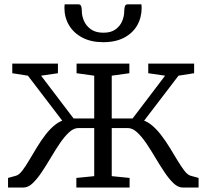

<svg xmlns="http://www.w3.org/2000/svg" viewBox="-20 -840 926 860"><path d="M16 0V-43L52 -53Q65 -56.5 79.5 -75.2Q94 -94 110.2 -121.5Q126.5 -149 144.8 -179.2Q163 -209.5 184.2 -237Q205.5 -264.5 229.5 -283Q253.5 -301.5 281 -305V-270.5L105 -501L35 -512V-555H239.5V-512L164 -501L309.5 -309.5H402V-501L323 -512V-555H559.5V-512L480.5 -501V-309.5H574L719.5 -501L644 -512V-555H849.5V-512L779.5 -501L603.5 -270.5V-305Q631 -301.5 655 -283Q679 -264.5 700.2 -237Q721.5 -209.5 740 -179.2Q758.5 -149 775 -121.5Q791.5 -94 806 -75.2Q820.5 -56.5 833.5 -53L869.5 -43V0H798.5Q777.5 0 757.2 -19.2Q737 -38.5 716.8 -68.8Q696.5 -99 676.2 -133.2Q656 -167.5 635.5 -197.8Q615 -228 594.2 -247.2Q573.5 -266.5 552 -266.5H480.5V-51L560.5 -43V0H322V-43L402 -51V-266.5H331.5Q310 -266.5 289.2 -247.2Q268.5 -228 248 -197.8Q227.5 -167.5 207.2 -133.2Q187 -99 166.8 -68.8Q146.5 -38.5 126.2 -19.2Q106 0 85 0ZM331.5 -820.5Q341.5 -820.5 344 -811Q346.5 -801.5 346.5 -790Q346.5 -769 356 -746.8Q365.5 -724.5 386.8 -709Q408 -693.5 443.5 -693.5Q478 -693.5 498.5 -709Q519 -724.5 527.8 -746.8Q536.5 -769 536.5 -790Q536.5 -801.5 539.2 -811Q542 -820.5 551.5 -820.5H613.5Q613.5 -816.5 614 -812.8Q614.5 -809 614.5 -805.5Q614.5 -762 594.8 -727Q575 -692 536.5 -671.5Q498 -651 442.5 -651Q388 -651 349 -671.5Q310 -692 289.2 -727Q268.5 -762 268.5 -805.5Q268.5 -809 269 -812.8Q269.5 -816.5 269.5 -820.5Z"/></svg>

Font: Merriweather 7pt Light
Style: Regular
Weight: 300
Designer: Eben Sorkin
Foundry: Eben Sorkin
Version: Version 2.200;gftools[0.9.31]